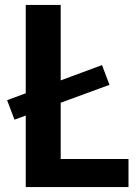

<svg xmlns="http://www.w3.org/2000/svg" viewBox="-20 -763 572 783"><path d="M9 -354.5 396 -497.5 426.5 -417 39 -275ZM85 0V-743H227.5V-114.5H504V0Z"/></svg>

Font: Merriweather Sans SemiBold
Style: Regular
Weight: 600
Designer: Eben Sorkin
Foundry: Eben Sorkin
Version: Version 2.001